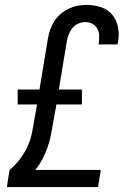

<svg xmlns="http://www.w3.org/2000/svg" viewBox="-20 -763 540 783"><path d="M8 0 19 -70Q42 -89 60 -112.5Q78 -136 90.5 -162Q103 -188 109 -215Q115 -242 119 -269L131 -337H52V-398H141L175 -603Q178 -622 184 -640Q190 -658 200.5 -675Q211 -692 226.5 -705.5Q242 -719 260 -727.5Q278 -736 296.5 -739.5Q315 -743 334 -743Q364 -743 392.5 -733.5Q421 -724 438.5 -702Q456 -680 461.5 -650.5Q467 -621 461 -590Q461 -588 460 -586Q459 -584 459 -582H382L383 -587Q385 -602 384.5 -617.5Q384 -633 377 -646Q370 -659 356.5 -666Q343 -673 328 -673Q313 -673 298.5 -666.5Q284 -660 274.5 -647.5Q265 -635 259.5 -620.5Q254 -606 252 -592L220 -398H314V-337H210L196 -258Q192 -234 187 -209.5Q182 -185 173.5 -161Q165 -137 153 -114Q141 -91 124 -70H391L380 0Z"/></svg>

Font: Iosevka Oblique
Style: Regular
Weight: 400
Italic angle: -9°
Monospace: yes
Designer: Belleve Invis
Foundry: Belleve Invis
Version: Version 32.5.0; ttfautohint (v1.8.4)